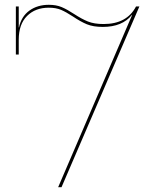

<svg xmlns="http://www.w3.org/2000/svg" viewBox="-20 -779 623 799"><path d="M560 -752 236 0H222L530 -717H529Q489 -667 408 -667Q368 -667 341.5 -678Q315 -689 284 -710Q255 -729 234 -738Q213 -747 183 -747Q127 -747 92.5 -712.5Q58 -678 58 -614V-552H46V-752H58V-665H59Q69 -711 102.5 -735Q136 -759 183 -759Q214 -759 236.5 -749.5Q259 -740 288 -721Q320 -700 346 -689.5Q372 -679 411 -679Q508 -679 546 -752Z"/></svg>

Font: Hepta Slab Thin
Style: Regular
Weight: 250
Designer: Michael LaGattuta
Foundry: Michael LaGattuta
Version: Version 1.100; ttfautohint (v1.8) -l 8 -r 50 -G 200 -x 14 -D